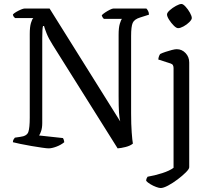

<svg xmlns="http://www.w3.org/2000/svg" viewBox="-20 -748 1060 968"><path d="M225 0Q216 0 192 -3.5Q168 -7 138 -12Q108 -17 82.5 -22.5Q57 -28 45 -31Q45 -39 48.5 -45Q52 -51 55 -54L82 -58Q116 -62 123 -83Q130 -104 130 -155V-577Q130 -612 136 -632Q142 -652 148 -657H56Q53 -659 49.5 -663.5Q46 -668 45 -675Q50 -681 62 -688Q74 -695 86 -700Q98 -705 104 -705H230L586 -136Q582 -152 580 -180.5Q578 -209 578 -264V-573Q578 -608 584 -628Q590 -648 595 -653H504Q501 -655 498 -659.5Q495 -664 493 -671Q498 -677 510 -685Q522 -693 534 -699Q546 -705 552 -705H718Q722 -701 726.5 -693Q731 -685 731 -674L687 -660Q657 -651 649 -632.5Q641 -614 641 -567V-177Q641 -121 644 -80.5Q647 -40 650 -24Q637 -13 613.5 -7Q590 -1 573 0L246 -521Q225 -554 215 -579.5Q205 -605 202 -617H197Q195 -612 194 -597Q193 -582 193 -557V-128Q193 -104 187.5 -87.5Q182 -71 177 -65L297 -52Q299 -50 301 -44.5Q303 -39 304 -31Q287 -17 264 -8.5Q241 0 225 0ZM790 200Q782 200 767 194.5Q752 189 738 180.5Q724 172 717 164Q717 156 719.5 151Q722 146 724 143Q760 137 797.5 125Q835 113 855 98V-405Q855 -413 852 -419Q849 -425 840 -428L778 -448Q779 -458 782 -465.5Q785 -473 788 -476Q798 -481 814.5 -486.5Q831 -492 846.5 -496Q862 -500 871 -500Q897 -500 915.5 -480.5Q934 -461 934 -433V95Q934 104 917 121Q900 138 875.5 156.5Q851 175 827.5 187.5Q804 200 790 200ZM878 -606Q869 -606 856 -619Q843 -632 832.5 -648.5Q822 -665 822 -675Q822 -684 836 -696.5Q850 -709 867.5 -718.5Q885 -728 895 -728Q903 -728 915.5 -714.5Q928 -701 937.5 -684Q947 -667 947 -657Q947 -649 934.5 -636.5Q922 -624 905.5 -615Q889 -606 878 -606Z"/></svg>

Font: Texturina 72pt
Style: Regular
Weight: 400
Designer: Guillermo Torres Carreño
Foundry: Omnibus-Type
Version: Version 1.002; ttfautohint (v1.8.3)